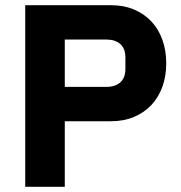

<svg xmlns="http://www.w3.org/2000/svg" viewBox="-20 -718 696 738"><path d="M77 0V-698H407Q456 -698 495 -681.5Q534 -665 561.5 -636Q589 -607 604 -565.5Q619 -524 619 -475Q619 -425 604 -384Q589 -343 561.5 -314Q534 -285 495 -268.5Q456 -252 407 -252H229V0ZM229 -384H389Q423 -384 442.5 -401.5Q462 -419 462 -453V-497Q462 -531 442.5 -548.5Q423 -566 389 -566H229Z"/></svg>

Font: IBM Plex Sans Arabic
Style: Bold
Weight: 700
Designer: Mike Abbink, Paul van der Laan, Pieter van Rosmalen, Wael Morcos, Khajak Apelian
Foundry: Bold Monday
Version: Version 1.2